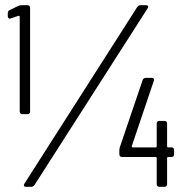

<svg xmlns="http://www.w3.org/2000/svg" viewBox="-20 -720 718 740"><path d="M96 -290V-690C96 -696 92 -700 86 -700H63C59 -700 54 -699 50 -697L17 -681C12 -679 10 -674 10 -669V-658C10 -652 13 -648 18 -648C19 -648 20 -649 21 -649L51 -659C53 -660 56 -658 56 -655V-290C56 -284 60 -280 66 -280H86C92 -280 96 -284 96 -290ZM509 -693 74 -12C70 -5 72 0 80 0H101C106 0 110 -3 113 -7L549 -688C553 -695 551 -700 543 -700H521C516 -700 512 -697 509 -693ZM641 -152H628C626 -152 624 -154 624 -156V-244C624 -250 620 -254 614 -254H594C588 -254 584 -250 584 -244V-156C584 -154 582 -152 580 -152H491C488 -152 487 -155 488 -157L573 -409C575 -416 572 -420 565 -420H542C537 -420 532 -417 530 -412L442 -153C441 -149 440 -145 440 -141V-125C440 -119 444 -115 450 -115H580C582 -115 584 -113 584 -111V-10C584 -4 588 0 594 0H614C620 0 624 -4 624 -10V-111C624 -113 626 -115 628 -115H641C647 -115 651 -119 651 -125V-142C651 -148 647 -152 641 -152Z"/></svg>

Font: Barlow Condensed Light
Style: Regular
Weight: 300
Width: 3
Designer: Jeremy Tribby
Foundry: Tribby Type
Version: Version 1.422;hotconv 1.0.109;makeotfexe 2.5.65596